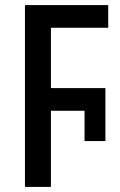

<svg xmlns="http://www.w3.org/2000/svg" viewBox="-20 -734 472 754"><path d="M78 0V-714H405V-625H180V-388H394V-180H312V-299H180V0Z"/></svg>

Font: Noto Sans Condensed Medium
Style: Regular
Weight: 500
Width: 3
Designer: Monotype Design Team
Foundry: Monotype Imaging Inc.
Version: Version 2.013; ttfautohint (v1.8.4.7-5d5b)